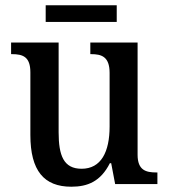

<svg xmlns="http://www.w3.org/2000/svg" viewBox="-20 -697 639 727"><path d="M153 -614H422V-677H153ZM250 10C312 10 361 -10 396 -79H401L416 0H576V-44H572C533 -44 501 -52 501 -111V-536H322V-492H325C364 -492 395 -483 395 -421V-218C395 -122 363 -58 289 -58C221 -58 202 -108 202 -196V-536H22V-492H25C67 -492 95 -482 95 -423V-186C95 -50 147 10 250 10Z"/></svg>

Font: Noto Serif Myanmar SemiCondensed Medium
Style: Regular
Weight: 500
Width: 4
Designer: Ben Mitchell and the Monotype Design Team
Foundry: Monotype Imaging Inc.
Version: Version 2.106